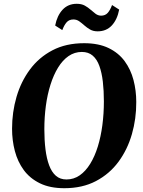

<svg xmlns="http://www.w3.org/2000/svg" viewBox="-20 -980 752 1011"><path d="M318.5 11Q243 11 190.2 -14.8Q137.5 -40.5 105.2 -84.5Q73 -128.5 58.2 -184.8Q43.5 -241 43.5 -302Q43.5 -389.5 67 -470Q90.5 -550.5 137.8 -614.2Q185 -678 256.2 -715.2Q327.5 -752.5 423 -752.5Q499 -752.5 551.8 -727Q604.5 -701.5 636.5 -657.8Q668.5 -614 683 -558.5Q697.5 -503 697.5 -443Q698 -355 674.5 -273.5Q651 -192 603.8 -128Q556.5 -64 485.2 -26.5Q414 11 318.5 11ZM330 -35Q368.5 -35 399.8 -56.8Q431 -78.5 455 -117.5Q479 -156.5 495 -208.2Q511 -260 519 -320.8Q527 -381.5 527 -446Q527 -502.5 521.5 -550Q516 -597.5 503.2 -632.8Q490.5 -668 468 -687.2Q445.5 -706.5 411 -706.5Q372.5 -706.5 341 -684.8Q309.5 -663 285.8 -624.2Q262 -585.5 245.8 -534Q229.5 -482.5 221.5 -422.8Q213.5 -363 213.5 -299.5Q213.5 -242 219.5 -193.5Q225.5 -145 238.8 -109.5Q252 -74 274.2 -54.5Q296.5 -35 330 -35ZM494 -815Q471 -815 454.5 -824.5Q438 -834 424.2 -846.2Q410.5 -858.5 397 -868Q383.5 -877.5 366.5 -877.5Q343.5 -877.5 330.5 -862.2Q317.5 -847 308 -821.5L270.5 -845.5Q280.5 -897.5 309.5 -928.8Q338.5 -960 384 -960Q409.5 -960 426.5 -950.5Q443.5 -941 457 -929Q470.5 -917 483.2 -907.5Q496 -898 512 -897.5Q534.5 -897.5 547.5 -912.5Q560.5 -927.5 570 -953.5L607.5 -929.5Q597.5 -877 568.8 -846Q540 -815 494 -815Z"/></svg>

Font: Merriweather 72pt ExtraBold
Style: Italic
Weight: 800
Italic angle: -7.8°
Version: Version 2.101